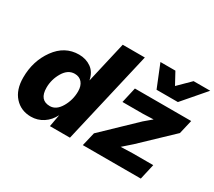

<svg xmlns="http://www.w3.org/2000/svg" viewBox="-137 -1004 1428 1279"><g transform="rotate(30 577.0 -364.5)"><path d="M841 -565 771 -738H886L935 -648L1026 -738H1154L1005 -565ZM205 9Q128 9 79.5 -44.5Q31 -98 31 -192Q31 -319 100 -414.5Q169 -510 278 -510Q332 -510 372 -481.5Q412 -453 423 -395L496 -712H666L501 0H347L364 -94Q340 -46 298 -18.5Q256 9 205 9ZM600 0 625 -105 866 -336 923 -384 844 -381H685L712 -500H1145L1120 -393L891 -175L824 -116L916 -119H1073L1046 0ZM279 -115Q328 -115 361 -171.5Q394 -228 394 -294Q394 -336 373.5 -360.5Q353 -385 317 -385Q265 -385 232 -329.5Q199 -274 199 -211Q199 -115 279 -115Z"/></g></svg>

Font: Elaine Sans
Style: Bold Italic
Weight: 700
Italic angle: -13°
Designer: Wei Huang
Foundry: Wei Huang
Version: Version 2.001;December 24, 2019;FontCreator 12.0.0.2547 64-b